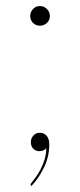

<svg xmlns="http://www.w3.org/2000/svg" viewBox="-20 -496 265 635"><path d="M82 -26Q82 -38 90.2 -47.5Q98.5 -57 112 -57Q125.5 -57 134.2 -47Q143 -37 143 -18Q143 20.5 126.2 56.2Q109.5 92 84 119L82.5 117.5Q81 116 81 114.5Q81 113 83.5 109.5Q88.5 103 97 91.8Q105.5 80.5 113.5 65.5Q121.5 50.5 127.2 32.5Q133 14.5 133 -5.5Q124.5 4 110 4Q98 4 90 -4.2Q82 -12.5 82 -26ZM80 -443Q80 -456.5 89.2 -466.2Q98.5 -476 112 -476Q125.5 -476 135.2 -466.2Q145 -456.5 145 -443Q145 -429.5 135.2 -420.2Q125.5 -411 112 -411Q98.5 -411 89.2 -420.2Q80 -429.5 80 -443Z"/></svg>

Font: Lato Hairline
Style: Regular
Weight: 250
Designer: Lukasz Dziedzic
Foundry: Lukasz Dziedzic
Version: Version 1.104; Western+Polish opensource